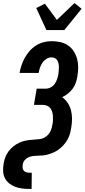

<svg xmlns="http://www.w3.org/2000/svg" viewBox="-30 -1010 550 1245"><path d="M271 -815 205 -958 261 -986 339 -881 453 -990 499 -953 387 -815ZM159 215Q135 215 112 212Q89 209 68 201Q47 193 29.5 179Q12 165 2 145.5Q-8 126 -9.5 102.5Q-11 79 -7 55Q-4 33 3.5 12Q11 -9 25 -28Q39 -47 57.5 -61.5Q76 -76 97 -85.5Q118 -95 140 -99Q162 -103 183.5 -104Q205 -105 227.5 -108Q250 -111 269 -125Q288 -139 297.5 -160Q307 -181 310 -203Q313 -217 313.5 -231Q314 -245 313 -259Q312 -273 308 -286Q304 -299 296 -309Q288 -319 275 -324.5Q262 -330 248 -330H190L208 -435H266Q283 -435 299 -443.5Q315 -452 325 -466.5Q335 -481 340.5 -497.5Q346 -514 349 -531Q350 -542 351 -553.5Q352 -565 352 -576.5Q352 -588 349.5 -598.5Q347 -609 341.5 -618.5Q336 -628 326 -633Q316 -638 304 -638Q287 -638 271 -628Q255 -618 245 -603Q235 -588 229 -571Q223 -554 221 -537H97Q101 -562 109.5 -587Q118 -612 131 -635.5Q144 -659 162.5 -680Q181 -701 204.5 -715.5Q228 -730 253.5 -736.5Q279 -743 305 -743Q333 -743 360.5 -737Q388 -731 410.5 -716Q433 -701 447.5 -678.5Q462 -656 469.5 -629.5Q477 -603 477 -574.5Q477 -546 472 -517Q469 -496 462 -475Q455 -454 442 -436Q429 -418 411 -403.5Q393 -389 373 -380Q394 -365 409 -342.5Q424 -320 430.5 -294Q437 -268 437 -240Q437 -212 432 -183Q430 -169 426.5 -154Q423 -139 417 -124.5Q411 -110 402.5 -96.5Q394 -83 383.5 -71Q373 -59 360.5 -48.5Q348 -38 334 -30Q320 -22 305.5 -16.5Q291 -11 276 -7Q261 -3 246 -2Q231 -1 216 -0.5Q201 0 186 1.5Q171 3 156.5 9Q142 15 131 27.5Q120 40 118 55Q116 66 116.5 76.5Q117 87 123 95Q129 103 139 106.5Q149 110 160 110H176L175 215Z"/></svg>

Font: Iosevka SS18 Extrabold
Style: Italic
Weight: 800
Italic angle: -9°
Monospace: yes
Designer: Belleve Invis
Foundry: Belleve Invis
Version: Version 25.1.1; ttfautohint (v1.8.4)